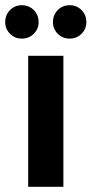

<svg xmlns="http://www.w3.org/2000/svg" viewBox="-42 -716 351 736"><path d="M66 0V-502H201V0ZM41 -568Q15 -568 -3.5 -586.5Q-22 -605 -22 -631Q-22 -659 -3.5 -677.5Q15 -696 41 -696Q69 -696 87.5 -677.5Q106 -659 106 -631Q106 -605 87.5 -586.5Q69 -568 41 -568ZM225 -568Q198 -568 179.5 -586.5Q161 -605 161 -631Q161 -659 179.5 -677.5Q198 -696 225 -696Q252 -696 270.5 -677.5Q289 -659 289 -631Q289 -605 270.5 -586.5Q252 -568 225 -568Z"/></svg>

Font: DM Sans 16pt
Style: Bold
Weight: 700
Version: Version 4.004;gftools[0.9.30]